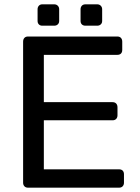

<svg xmlns="http://www.w3.org/2000/svg" viewBox="-20 -869 646 889"><path d="M110 0Q99 0 93 -6.5Q87 -13 87 -23V-676Q87 -687 93 -693.5Q99 -700 110 -700H523Q534 -700 540 -693.5Q546 -687 546 -676V-638Q546 -627 540 -621Q534 -615 523 -615H183V-396H501Q512 -396 518 -389.5Q524 -383 524 -372V-335Q524 -325 518 -318.5Q512 -312 501 -312H183V-85H531Q542 -85 548 -79Q554 -73 554 -62V-23Q554 -13 548 -6.5Q542 0 531 0ZM376 -750Q365 -750 359 -756Q353 -762 353 -772V-826Q353 -836 359 -842.5Q365 -849 376 -849H430Q440 -849 446.5 -842.5Q453 -836 453 -826V-772Q453 -762 446.5 -756Q440 -750 430 -750ZM176 -750Q166 -750 160 -756Q154 -762 154 -772V-826Q154 -836 160 -842.5Q166 -849 176 -849H231Q241 -849 247.5 -842.5Q254 -836 254 -826V-772Q254 -762 247.5 -756Q241 -750 231 -750Z"/></svg>

Font: DVN-Rubik
Style: Regular
Weight: 400
Designer: Hubert and Fischer
Foundry: Hubert & Fischer
Version: Version 2.102